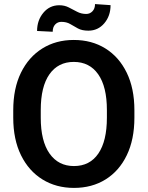

<svg xmlns="http://www.w3.org/2000/svg" viewBox="-20 -918 729 948"><path d="M643.6 -373.5V-336.9Q643.6 -229.5 606 -151.6Q568.4 -73.7 501.2 -32Q434.1 9.8 345.2 9.8Q257.3 9.8 189.7 -32Q122.1 -73.7 83.7 -151.6Q45.4 -229.5 45.4 -336.9V-373.5Q45.4 -481.4 83.5 -559.1Q121.6 -636.7 189 -678.7Q256.3 -720.7 344.2 -720.7Q433.1 -720.7 500.5 -678.7Q567.9 -636.7 605.7 -559.1Q643.6 -481.4 643.6 -373.5ZM507.8 -336.9V-374.5Q507.8 -490.2 464.8 -551.3Q421.9 -612.3 344.2 -612.3Q267.1 -612.3 224.1 -551.3Q181.2 -490.2 181.2 -374.5V-336.9Q181.2 -221.7 224.6 -159.9Q268.1 -98.1 345.2 -98.1Q423.3 -98.1 465.6 -159.9Q507.8 -221.7 507.8 -336.9ZM449.2 -897.9 525.9 -892.6Q525.9 -839.4 494.9 -803Q463.9 -766.6 416.5 -766.6Q384.8 -766.6 364.7 -777.6Q344.7 -788.6 326.7 -799.3Q308.6 -810.1 282.7 -810.1Q264.6 -810.1 252.4 -797.1Q240.2 -784.2 240.2 -761.2L163.1 -765.1Q163.1 -817.9 194.1 -855Q225.1 -892.1 272.5 -892.1Q298.8 -892.1 319.6 -881.3Q340.3 -870.6 360.8 -859.9Q381.3 -849.1 405.8 -849.1Q423.8 -849.1 436.5 -862.3Q449.2 -875.5 449.2 -897.9Z"/></svg>

Font: Vazirmatn FD SemiBold
Style: Regular
Weight: 600
Designer: Saber Rastikerdar
Foundry: Saber Rastikerdar
Version: Version 33.001